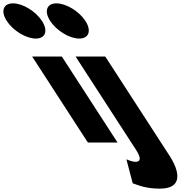

<svg xmlns="http://www.w3.org/2000/svg" viewBox="-443 -850 1077 1145"><path d="M-402.6 -725C-365 -667 -287.6 -620 -229.6 -620C-171.6 -620 -155 -667 -192.6 -725C-230.2 -783 -307.6 -830 -365.6 -830C-423.6 -830 -440.2 -783 -402.6 -725ZM-74.3 -513 258 0H81L-251.3 -513ZM-106.6 -830C-164.6 -830 -181.2 -783 -143.6 -725C-106 -667 -28.6 -620 29.4 -620C87.4 -620 104 -667 66.4 -725C28.8 -783 -48.6 -830 -106.6 -830ZM7.7 -513H184.7L568.2 79C627.1 170 651.1 275 510.1 275C426.1 275 380.5 254 348.4 243L310.8 100C310.8 100 343.5 115 365.5 115C395.5 115 400.2 93 369.1 45Z"/></svg>

Font: Hussar
Style: BdOpOblSeven
Weight: 700
Foundry: Cannot Into Space Fonts
Version: Version 2.00